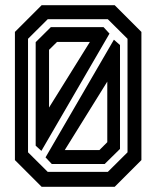

<svg xmlns="http://www.w3.org/2000/svg" viewBox="-20 -720 602 740"><path d="M140.5 0 37.5 -103V-597L140.5 -700H422L525 -597V-103L422 0ZM229.5 -141.5H363L393.5 -172V-405.5ZM179.5 -88 155.5 -113.5 419 -567 442.5 -546.5V-146L383.5 -88ZM164 -57.5H395.5L471.5 -133V-570.5L395.5 -646H164L88 -570.5V-133ZM117.5 -158.5V-557.5L176 -615.5H379L402 -590.5L139.5 -138.5ZM169 -305.5 326.5 -558.5H200L169 -528Z"/></svg>

Font: Tourney SemiBold
Style: Regular
Weight: 600
Version: Version 1.015